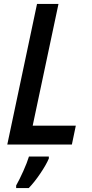

<svg xmlns="http://www.w3.org/2000/svg" viewBox="-20 -734 465 975"><path d="M168 -714H277L146 -96H365L345 0H17ZM62 208Q79 178 98.5 134.5Q118 91 127 61H228V71Q215 102 185 146.5Q155 191 126 221H62Z"/></svg>

Font: Noto Sans UI NarrowMedium
Style: Italic
Weight: 500
Width: 4
Italic angle: -12°
Designer: Monotype Design Team
Foundry: Monotype Imaging Inc.
Version: Version 1.001